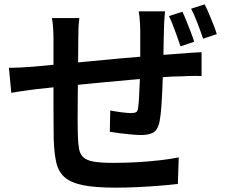

<svg xmlns="http://www.w3.org/2000/svg" viewBox="-20 -817 1040 883"><path d="M739 -765Q738 -757 737 -742Q736 -727 735 -711Q734 -695 734 -682Q733 -650 732.5 -618.5Q732 -587 731.5 -558.5Q731 -530 730 -504Q729 -462 727 -414.5Q725 -367 722 -326Q719 -285 714 -259Q707 -222 687 -209Q667 -196 630 -196Q612 -196 584 -198.5Q556 -201 529 -204.5Q502 -208 485 -211L487 -309Q512 -304 539.5 -300.5Q567 -297 582 -297Q598 -297 605.5 -301Q613 -305 615 -320Q618 -340 619.5 -370Q621 -400 622.5 -435Q624 -470 625 -505Q625 -532 625 -560.5Q625 -589 625 -619Q625 -649 625 -678Q625 -690 624 -706.5Q623 -723 621.5 -739Q620 -755 618 -765ZM345 -734Q342 -712 341 -689Q340 -666 340 -637Q340 -608 339.5 -562Q339 -516 338.5 -462.5Q338 -409 337.5 -356.5Q337 -304 337 -261.5Q337 -219 338 -195Q339 -157 343.5 -132.5Q348 -108 363.5 -93.5Q379 -79 412 -73.5Q445 -68 503 -68Q554 -68 609.5 -71Q665 -74 715.5 -80Q766 -86 802 -93L798 29Q764 33 715.5 37Q667 41 613.5 43.5Q560 46 511 46Q417 46 361 34.5Q305 23 276.5 -2.5Q248 -28 238.5 -71Q229 -114 227 -178Q227 -199 226.5 -236.5Q226 -274 226 -320.5Q226 -367 226 -415.5Q226 -464 226 -508Q226 -552 226 -584.5Q226 -617 226 -631Q226 -660 224.5 -684.5Q223 -709 219 -734ZM21 -505Q43 -505 74 -506.5Q105 -508 140 -511Q171 -514 230 -519.5Q289 -525 365.5 -532.5Q442 -540 523.5 -547.5Q605 -555 681.5 -561Q758 -567 817 -571Q836 -573 861 -574.5Q886 -576 907 -577V-467Q899 -468 882.5 -468Q866 -468 847.5 -467.5Q829 -467 816 -466Q777 -466 720.5 -461.5Q664 -457 599.5 -451.5Q535 -446 467.5 -439.5Q400 -433 338.5 -427Q277 -421 227 -415.5Q177 -410 147 -407Q132 -405 110 -402Q88 -399 67 -396Q46 -393 32 -390ZM819 -763Q828 -744 838 -719Q848 -694 857.5 -669.5Q867 -645 873 -625L810 -604Q803 -626 794 -650.5Q785 -675 776 -699Q767 -723 757 -743ZM921 -797Q931 -778 941.5 -753Q952 -728 961.5 -704Q971 -680 977 -660L914 -639Q903 -672 888.5 -710Q874 -748 859 -777Z"/></svg>

Font: Noto Sans SC SemiBold
Style: Regular
Weight: 600
Designer: Ryoko NISHIZUKA 西塚涼子 (kana, bopomofo & ideographs); Paul D. Hunt (Latin, Greek & Cyrillic); Sandoll Communications 산돌커뮤니
Foundry: Adobe
Version: Version 2.004-H2;hotconv 1.0.118;makeotfexe 2.5.65603